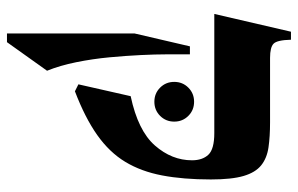

<svg xmlns="http://www.w3.org/2000/svg" viewBox="-172 -463 855 551"><g transform="rotate(90 255.5 -187.5)"><path d="M331 -535Q372 -535 403 -530.5Q434 -526 454.5 -509.5Q475 -493 485 -459Q495 -425 495 -365Q495 -286 483.5 -225.5Q472 -165 444.5 -119.5Q417 -74 367.5 -39Q318 -4 242 25L222 15L256 -135Q355 -156 397.5 -204.5Q440 -253 440 -311Q440 -341 424 -358Q408 -375 362 -375H20L71 -595H94Q95 -555 105.5 -545Q116 -535 146 -535ZM113 -305H136V-235Q136 -207 138 -164.5Q140 -122 144.5 -74Q149 -26 158.5 21Q168 68 183 105L101 220H76V-146ZM272 -203Q248 -203 231.5 -219.5Q215 -236 215 -260Q215 -284 231.5 -300.5Q248 -317 272 -317Q296 -317 312.5 -300.5Q329 -284 329 -260Q329 -236 312.5 -219.5Q296 -203 272 -203Z"/></g></svg>

Font: Bona Nova SC
Style: Bold
Weight: 700
Designer: Mateusz Machalski
Foundry: Capitalics
Version: Version 4.001; ttfautohint (v1.8.4.7-5d5b)